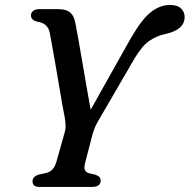

<svg xmlns="http://www.w3.org/2000/svg" viewBox="-20 -736 747 756"><path d="M376.5 -25.5Q376.5 0 342 0H135Q108 0 108 -22.5Q108 -41 134 -49L160 -54.5Q191 -60.5 202 -98.5L234.5 -214Q239 -229.5 238.2 -244.8Q237.5 -260 234.5 -275.5Q231 -292.5 225 -326.2Q219 -360 212 -402Q205 -444 197.8 -485.5Q190.5 -527 184.5 -560.2Q178.5 -593.5 175.5 -609Q167.5 -644.5 127.5 -650.5Q102.5 -656.5 102 -674.5Q101.5 -685.5 110.2 -692.8Q119 -700 134 -700H209.5Q240 -700 255.5 -687.5Q271 -675 276.5 -646.5Q280.5 -627 287.8 -586Q295 -545 303.8 -494Q312.5 -443 321.2 -392.5Q330 -342 337 -304L494.5 -584.5Q538 -660 574 -688.2Q610 -716.5 649.5 -716.5Q678.5 -716.5 692.8 -702.8Q707 -689 707 -669.5Q707 -618 630 -602Q598 -595 569.5 -576.2Q541 -557.5 511 -508L368 -262Q358 -245 353.2 -233.2Q348.5 -221.5 345 -210L315 -94Q305.5 -60.5 330.5 -54L356 -48Q368 -43.5 372.2 -38Q376.5 -32.5 376.5 -25.5Z"/></svg>

Font: Fraunces 9pt Soft
Style: Italic
Weight: 400
Italic angle: -16°
Version: Version 1.000;[0bf87f6ff]